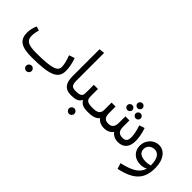

<svg xmlns="http://www.w3.org/2000/svg" viewBox="11 -1623 2753 2753"><g transform="rotate(45 1387.5 -246.5)"><path d="M45 -192C45 -51 121 14 337 14C728 14 829 -47 829 -199C829 -261 816 -331 787 -415L701 -386C733 -305 747 -240 747 -194C747 -115 670 -76 345 -76C178 -76 124 -111 124 -205C124 -245 131 -286 145 -330L82 -351C57 -300 45 -241 45 -192ZM372 153C372 184 396 208 427 208C458 208 482 184 482 153C482 122 458 98 427 98C396 98 372 122 372 153Z M949 -756V-205C949 -70 1003 0 1121 0L1141 -45L1129 -90C1052 -90 1033 -119 1033 -211V-766Z M1101 -45 1121 0C1215 0 1264 -15 1296 -75C1331 -15 1381 0 1467 0L1487 -45L1475 -90C1348 -90 1336 -123 1336 -205V-338H1252V-205C1252 -129 1257 -90 1130 -90ZM1294 208C1325 208 1349 184 1349 153C1349 122 1325 98 1294 98C1263 98 1239 122 1239 153C1239 184 1263 208 1294 208Z M1467 0C1553 0 1617 -15 1653 -64C1680 -23 1735 0 1795 0C1857 0 1906 -24 1936 -67C1965 -24 2016 0 2074 0C2176 0 2247 -57 2247 -194C2247 -246 2236 -333 2205 -415L2124 -388C2151 -311 2165 -237 2165 -186C2165 -118 2139 -90 2080 -90C2013 -90 1974 -120 1974 -209V-338H1892V-208C1892 -124 1855 -90 1796 -90C1737 -90 1693 -106 1693 -209V-338H1612V-187C1612 -111 1559 -90 1475 -90L1447 -46ZM1797 -472C1797 -444 1820 -421 1849 -421C1876 -421 1900 -444 1900 -472C1900 -500 1876 -523 1849 -523C1820 -523 1797 -500 1797 -472ZM2017 -421C2046 -421 2069 -444 2069 -472C2069 -500 2046 -523 2017 -523C1990 -523 1966 -500 1966 -472C1966 -444 1990 -421 2017 -421ZM1882 -594C1882 -566 1906 -543 1933 -543C1960 -543 1984 -566 1984 -594C1984 -622 1960 -645 1933 -645C1906 -645 1882 -622 1882 -594Z M2317 186 2345 273C2631 213 2720 91 2720 -117C2720 -289 2636 -390 2526 -390C2418 -390 2334 -297 2334 -188C2334 -81 2408 0 2533 0C2574 0 2612 -8 2639 -28C2614 74 2525 140 2317 186ZM2524 -301C2598 -301 2647 -239 2647 -103V-98C2622 -89 2588 -84 2561 -84C2454 -84 2407 -125 2407 -192C2407 -254 2456 -301 2524 -301Z"/></g></svg>

Font: FiraGO Unicode
Style: Regular
Weight: 400
Designer: bBox Type
Foundry: bBox Type GmbH
Version: Version 1.001;PS 001.001;hotconv 1.0.88;makeotf.lib2.5.64775